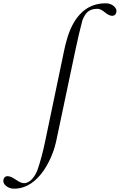

<svg xmlns="http://www.w3.org/2000/svg" viewBox="-208 -823 721 1155"><path d="M492.7 -757.3C492.7 -776.4 467.8 -803.2 428.2 -803.2C242.2 -803.2 196.3 -606 178.2 -521L63 30.3C50.8 88.4 36.1 146 16.6 202.1C1 239.3 -26.9 278.8 -63 278.8C-98.1 278.8 -127.9 236.8 -162.6 236.8C-180.7 236.8 -188 252 -188 266.1C-188 285.2 -163.1 312 -123.5 312C33.2 312 111.3 114.3 129.4 29.3L245.6 -521.5C258.3 -582 274.9 -654.3 288.1 -702.1C303.7 -739.3 321.8 -770 377.4 -770C412.6 -770 432.6 -728 467.3 -728C485.4 -728 492.7 -743.2 492.7 -757.3Z"/></svg>

Font: Cardo
Style: Italic
Weight: 400
Designer: David J. Perry
Foundry: David J. Perry
Version: Version 0.99